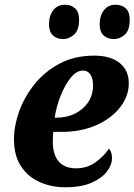

<svg xmlns="http://www.w3.org/2000/svg" viewBox="-20 -781 568 811"><path d="M256 10Q197 10 147.5 -12Q98 -34 68.5 -79Q39 -124 39 -193Q39 -249 61 -310.5Q83 -372 126 -425.5Q169 -479 232 -512.5Q295 -546 378 -546Q447 -546 485.5 -515Q524 -484 524 -429Q524 -375 487.5 -328Q451 -281 387 -252.5Q323 -224 241 -224H205Q204 -214 203.5 -203.5Q203 -193 203 -183Q203 -129 227.5 -99.5Q252 -70 302 -70Q348 -70 384 -96Q420 -122 440 -153Q453 -141 453 -112Q453 -85 432 -57Q411 -29 367.5 -9.5Q324 10 256 10ZM219 -284Q262 -284 296.5 -301Q331 -318 352 -348.5Q373 -379 373 -421Q373 -449 362 -466Q351 -483 331 -483Q303 -483 278.5 -452.5Q254 -422 236 -376.5Q218 -331 211 -284ZM461 -616Q434 -616 417.5 -631.5Q401 -647 401 -678Q401 -715 419 -738Q437 -761 468 -761Q495 -761 511.5 -745.5Q528 -730 528 -699Q528 -653 507 -634.5Q486 -616 461 -616ZM247 -616Q220 -616 203.5 -631.5Q187 -647 187 -678Q187 -715 205 -738Q223 -761 255 -761Q281 -761 297.5 -745.5Q314 -730 314 -699Q314 -653 292.5 -634.5Q271 -616 247 -616Z"/></svg>

Font: Noto Serif SemiCondensed ExtraBold
Style: Italic
Weight: 800
Width: 4
Italic angle: -12°
Designer: Monotype Design Team
Foundry: Monotype Imaging Inc.
Version: Version 2.014; ttfautohint (v1.8.4.7-5d5b)